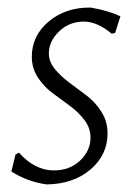

<svg xmlns="http://www.w3.org/2000/svg" viewBox="-20 -480 356 507"><path d="M220 -460Q266 -452 298 -437L284 -393L275 -391Q237 -423 201 -423Q163 -423 136 -397Q109 -371 109 -339Q109 -317 125 -297.5Q141 -278 163.5 -261.5Q186 -245 209 -227.5Q232 -210 248 -184.5Q264 -159 264 -128Q264 -71 219 -32.5Q174 6 103 7Q53 0 10 -27L21 -72L30 -77Q72 -30 122 -30Q164 -30 191.5 -56Q219 -82 219 -117Q219 -142 203 -163Q187 -184 164.5 -200.5Q142 -217 119 -234Q96 -251 80 -275.5Q64 -300 64 -330Q64 -386 109 -423.5Q154 -461 220 -460Z"/></svg>

Font: Alegreya Sans Light
Style: Italic
Weight: 300
Italic angle: -7°
Designer: Juan Pablo del Peral
Foundry: Huerta Tipografica
Version: Version 2.007